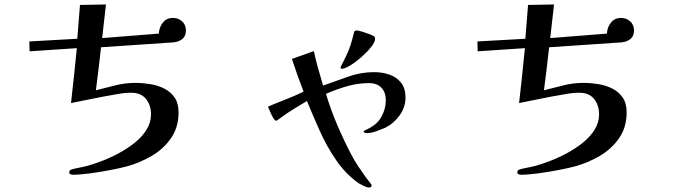

<svg xmlns="http://www.w3.org/2000/svg" viewBox="-20 -742 3040 857"><path d="M810 -606Q810 -581 794 -568Q778 -555 755 -553L431 -531Q426 -483 420 -435Q414 -387 408 -339Q452 -350 495 -361Q538 -372 584 -372Q617 -372 651 -366.5Q685 -361 713.5 -346.5Q742 -332 759.5 -306.5Q777 -281 777 -240Q777 -174 743.5 -125.5Q710 -77 657 -46Q604 -15 545 1Q515 9 470 17.5Q425 26 380.5 32Q336 38 305 38Q301 38 295 36Q289 34 289 28Q289 24 291.5 19.5Q294 15 299 15Q302 13 316 10Q330 7 345.5 4Q361 1 367 -1Q397 -9 435 -23.5Q473 -38 511 -58.5Q549 -79 581.5 -105Q614 -131 634 -163Q654 -195 654 -232Q654 -273 631.5 -300.5Q609 -328 567 -328Q536 -328 504 -322Q472 -316 442 -311Q405 -304 369 -296.5Q333 -289 297 -282Q304 -344 310.5 -405Q317 -466 323 -527L112 -513L111 -557L325 -569L337 -720L453 -722Q449 -685 444.5 -647.5Q440 -610 436 -572L689 -592Q690 -619 706.5 -640.5Q723 -662 752 -662Q776 -662 793 -646.5Q810 -631 810 -606Z M1790 -307Q1790 -264 1764.5 -228Q1739 -192 1700 -172Q1684 -165 1660.5 -156.5Q1637 -148 1619 -148Q1618 -148 1610.5 -149Q1603 -150 1603 -154Q1603 -157 1607 -159Q1611 -161 1613 -162Q1633 -171 1650.5 -184Q1668 -197 1679 -215Q1702 -253 1702 -295Q1702 -330 1682.5 -350.5Q1663 -371 1627 -371Q1577 -371 1528.5 -357Q1480 -343 1435 -323Q1456 -253 1485 -185Q1514 -117 1548 -52Q1562 -25 1579 0.5Q1596 26 1614 51Q1616 53 1622 61Q1628 69 1633.5 76Q1639 83 1639 85Q1639 95 1627 95Q1618 95 1603.5 88Q1589 81 1581 76Q1523 35 1480.5 -27Q1438 -89 1407 -158.5Q1376 -228 1350 -291Q1321 -274 1291 -255.5Q1261 -237 1234 -217Q1231 -215 1223 -209Q1215 -203 1213 -203Q1207 -203 1199 -216.5Q1191 -230 1185 -245Q1179 -260 1176 -266Q1216 -283 1256 -298.5Q1296 -314 1335 -333Q1321 -369 1308 -405.5Q1295 -442 1283 -479L1381 -514Q1389 -475 1400 -436.5Q1411 -398 1422 -360Q1478 -380 1534.5 -400Q1591 -420 1650 -420Q1687 -420 1718.5 -409Q1750 -398 1770 -373Q1790 -348 1790 -307ZM1654 -568Q1654 -554 1636.5 -532Q1619 -510 1593.5 -487.5Q1568 -465 1543.5 -450Q1519 -435 1506 -435Q1500 -435 1500 -442Q1500 -443 1505.5 -453.5Q1511 -464 1517 -476Q1523 -488 1524 -490Q1536 -514 1544.5 -540.5Q1553 -567 1559 -593Q1561 -601 1563 -603.5Q1565 -606 1573 -606Q1579 -606 1597 -600.5Q1615 -595 1632 -588.5Q1649 -582 1651 -578Q1653 -576 1653.5 -573Q1654 -570 1654 -568Z M2810 -606Q2810 -581 2794 -568Q2778 -555 2755 -553L2431 -531Q2426 -483 2420 -435Q2414 -387 2408 -339Q2452 -350 2495 -361Q2538 -372 2584 -372Q2617 -372 2651 -366.5Q2685 -361 2713.5 -346.5Q2742 -332 2759.5 -306.5Q2777 -281 2777 -240Q2777 -174 2743.5 -125.5Q2710 -77 2657 -46Q2604 -15 2545 1Q2515 9 2470 17.5Q2425 26 2380.5 32Q2336 38 2305 38Q2301 38 2295 36Q2289 34 2289 28Q2289 24 2291.5 19.5Q2294 15 2299 15Q2302 13 2316 10Q2330 7 2345.5 4Q2361 1 2367 -1Q2397 -9 2435 -23.5Q2473 -38 2511 -58.5Q2549 -79 2581.5 -105Q2614 -131 2634 -163Q2654 -195 2654 -232Q2654 -273 2631.5 -300.5Q2609 -328 2567 -328Q2536 -328 2504 -322Q2472 -316 2442 -311Q2405 -304 2369 -296.5Q2333 -289 2297 -282Q2304 -344 2310.5 -405Q2317 -466 2323 -527L2112 -513L2111 -557L2325 -569L2337 -720L2453 -722Q2449 -685 2444.5 -647.5Q2440 -610 2436 -572L2689 -592Q2690 -619 2706.5 -640.5Q2723 -662 2752 -662Q2776 -662 2793 -646.5Q2810 -631 2810 -606Z"/></svg>

Font: Kaisei Opti
Style: Bold
Weight: 700
Designer: Font-Kai, 金井和夫
Foundry: KAZUO KANAI
Version: Version 5.003